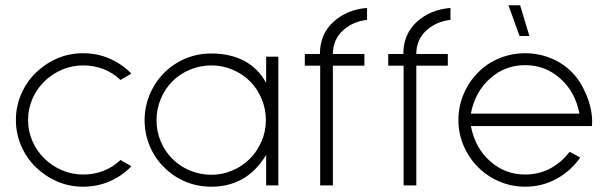

<svg xmlns="http://www.w3.org/2000/svg" viewBox="-20 -700 2296 725"><path d="M115 -69Q80 -103 60 -149.5Q40 -196 40 -247Q40 -298 60 -344.5Q80 -391 115 -425Q151 -460 196.5 -479.5Q242 -499 294 -499Q347 -499 393.5 -479Q440 -459 476 -422L435 -398Q407 -425 371 -439Q335 -453 294 -453Q252 -453 214.5 -437Q177 -421 148 -393Q119 -365 102.5 -327Q86 -289 86 -247Q86 -205 102.5 -167Q119 -129 148 -101Q177 -73 214.5 -57Q252 -41 294 -41Q335 -41 371 -55Q407 -69 435 -96L476 -72Q440 -35 393.5 -15Q347 5 294 5Q242 5 196.5 -14.5Q151 -34 115 -69Z M985 0V-115Q947 -53 895.5 -24Q844 5 778 5Q726 5 680.5 -14Q635 -33 600 -68Q565 -102 545.5 -148.5Q526 -195 526 -246Q526 -297 545.5 -343.5Q565 -390 600 -425Q635 -460 680.5 -479Q726 -498 778 -498Q850 -498 902.5 -470Q955 -442 985 -387V-486H1031V0ZM631 -393Q603 -365 587 -326.5Q571 -288 571 -246Q571 -204 587 -166Q603 -128 631 -100Q659 -72 697.5 -56Q736 -40 778 -40Q819 -40 857 -56Q895 -72 923 -100Q951 -128 967.5 -166Q984 -204 984 -246Q984 -288 968 -326.5Q952 -365 924 -393Q896 -421 858 -437Q820 -453 778 -453Q736 -453 697.5 -437Q659 -421 631 -393Z M1237 -452V0H1189V-452H1131V-496H1188Q1188 -571 1239 -617.5Q1290 -664 1366 -670V-625Q1312 -619 1274.5 -584.5Q1237 -550 1237 -496H1356V-452Z M1552 -452V0H1504V-452H1446V-496H1503Q1503 -571 1554 -617.5Q1605 -664 1681 -670V-625Q1627 -619 1589.5 -584.5Q1552 -550 1552 -496H1671V-452Z M1758 -224Q1774 -141 1831 -91Q1887 -41 1963 -41Q2015 -41 2058 -64Q2101 -87 2131 -127L2171 -105Q2135 -54 2081 -24.5Q2027 5 1963 5Q1912 5 1866 -14.5Q1820 -34 1785 -69Q1750 -104 1730.5 -150Q1711 -196 1711 -247Q1711 -298 1730.5 -344.5Q1750 -391 1785 -426Q1819 -461 1865.5 -480Q1912 -499 1963 -499Q2014 -499 2060.5 -480Q2107 -461 2141 -426Q2173 -393 2194.5 -341Q2216 -289 2216 -240L2215 -224ZM1831 -404Q1774 -354 1758 -271H2168Q2152 -354 2095 -404Q2039 -454 1963 -454Q1887 -454 1831 -404ZM1979 -564H1942L1900 -680H1944Z"/></svg>

Font: Sulphur Point Light
Style: Regular
Weight: 300
Designer: Noponies / Dale Sattler
Foundry: Noponies
Version: Version 1.000; ttfautohint (v1.8)